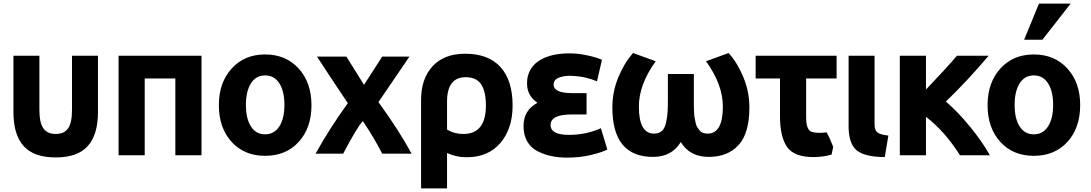

<svg xmlns="http://www.w3.org/2000/svg" viewBox="-20 -850 6093 1072"><path d="M55 -224V-539H200V-236Q200 -165 222 -133.5Q244 -102 291 -102Q338 -102 360 -133Q382 -164 382 -236V-539H527V-224Q527 -98 470 -34.5Q413 29 291 29Q169 29 112 -34.5Q55 -98 55 -224Z M1105 -539V17H959V-412H788V17H642V-539Z M1719 -263Q1719 -136 1648 -58Q1577 20 1460 20Q1344 20 1273 -58Q1202 -136 1202 -263Q1202 -389 1273.5 -467.5Q1345 -546 1460 -546Q1576 -546 1647.5 -467.5Q1719 -389 1719 -263ZM1568 -264Q1568 -341 1539.5 -385Q1511 -429 1460 -429Q1409 -429 1381 -384.5Q1353 -340 1353 -264Q1353 -188 1381 -144Q1409 -100 1460 -100Q1511 -100 1539.5 -144Q1568 -188 1568 -264Z M2006 -174Q1976 -144 1896 8H1742Q1818 -130 1922 -274L1822 -424Q1815 -435 1789 -474Q1763 -513 1750 -534H1914L2012 -377H2013L2114 -534H2266L2093 -280Q2209 -120 2278 8H2114Q2071 -77 2006 -174Z M2585 28Q2526 28 2476 4V202H2331V-292Q2331 -411 2395.5 -480.5Q2460 -550 2577 -550Q2707 -550 2774.5 -475.5Q2842 -401 2842 -261Q2842 -132 2774 -52Q2706 28 2585 28ZM2476 -282V-127Q2515 -102 2567 -102Q2693 -102 2693 -261Q2693 -339 2666.5 -379Q2640 -419 2580 -419Q2476 -419 2476 -282Z M3157 -97Q3252 -97 3335 -134L3371 -15Q3339 1 3278.5 15.5Q3218 30 3147 30Q3098 30 3056.5 21Q3015 12 2979 -7Q2943 -26 2923 -61.5Q2903 -97 2903 -146Q2903 -235 2981 -276Q2932 -309 2924 -363Q2921 -386 2924 -409Q2935 -479 2997 -515.5Q3059 -552 3160 -552Q3209 -552 3261 -540.5Q3313 -529 3341 -516L3313 -396Q3249 -423 3181 -426Q3161 -428 3143 -426Q3071 -419 3071 -378Q3071 -330 3176 -330H3255V-211H3173Q3054 -211 3054 -152Q3054 -97 3157 -97Z M3709 -437H3854V-296Q3854 -272 3854 -261.5Q3854 -251 3855 -228.5Q3856 -206 3858 -195Q3860 -184 3863.5 -166.5Q3867 -149 3872.5 -140.5Q3878 -132 3886 -122Q3894 -112 3905.5 -108Q3917 -104 3931 -104Q4016 -104 4016 -255Q4016 -378 3922 -508L4048 -554Q4097 -500 4130.5 -419Q4164 -338 4164 -250Q4164 -106 4103.5 -40Q4043 26 3937 26Q3831 26 3781 -57Q3731 26 3626 26Q3399 26 3399 -250Q3399 -338 3432.5 -419Q3466 -500 3515 -554L3641 -508Q3547 -378 3547 -255Q3547 -104 3632 -104Q3659 -104 3676 -119.5Q3693 -135 3699.5 -168.5Q3706 -202 3707.5 -226Q3709 -250 3709 -296Z M4632 -30 4623 13Q4575 27 4522 27Q4414 27 4374.5 -29.5Q4335 -86 4335 -201V-412H4199V-539H4651V-412H4481V-195Q4481 -127 4509 -115Q4538 -104 4595 -111Q4611 -85 4632 -30Z M4940 -93 4920 27Q4805 26 4761.5 -12Q4718 -50 4718 -145V-173V-539H4863V-155Q4863 -123 4879 -110.5Q4895 -98 4940 -93Z M5150 17H5004V-539H5150V-350Q5273 -479 5323 -539H5500Q5378 -395 5261 -283Q5325 -229 5394.5 -144.5Q5464 -60 5507 17H5340Q5256 -116 5150 -198Z M6011 -263Q6011 -136 5940 -58Q5869 20 5752 20Q5636 20 5565 -58Q5494 -136 5494 -263Q5494 -389 5565.5 -467.5Q5637 -546 5752 -546Q5868 -546 5939.5 -467.5Q6011 -389 6011 -263ZM5860 -264Q5860 -341 5831.5 -385Q5803 -429 5752 -429Q5701 -429 5673 -384.5Q5645 -340 5645 -264Q5645 -188 5673 -144Q5701 -100 5752 -100Q5803 -100 5831.5 -144Q5860 -188 5860 -264ZM5800 -628H5698L5781 -830H5958Z"/></svg>

Font: Repo
Style: Bold
Weight: 700
Designer: Stefan Peev
Foundry: Context Ltd
Version: Version 001.000